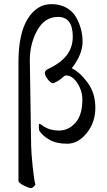

<svg xmlns="http://www.w3.org/2000/svg" viewBox="-20 -697 523 939"><path d="M214.8 -359.4Q277.3 -388.7 306.6 -427.2Q335.9 -465.8 335.9 -517.6Q335.9 -614.3 263.7 -614.3Q197.3 -614.3 160.6 -545.9Q124 -477.5 126 -394.5Q127 -364.7 132.3 15.1Q132.8 50.8 140.1 120.6Q147.5 190.4 153.3 206.1Q141.6 222.7 131.3 222.7Q121.1 222.7 95.7 210Q70.3 197.3 70.3 187.5V-391.6Q70.3 -532.2 115.2 -604.5Q160.2 -676.8 231.4 -676.8Q273.4 -676.8 304.7 -659.2Q335.9 -641.6 352.1 -612.8Q383.8 -556.2 383.8 -493.2Q383.8 -430.7 331.1 -363.3Q372.1 -342.8 409.2 -292Q446.3 -241.2 446.3 -169.9Q446.3 -98.6 404.3 -46.4Q362.3 5.9 308.6 5.9Q254.9 5.9 220.7 -14.2Q186.5 -34.2 171.9 -58.6Q169.9 -65.4 169.9 -78.6Q169.9 -91.8 172.9 -91.8Q175.8 -91.8 187 -83.5Q220.7 -58.6 268.1 -58.6Q315.4 -58.6 349.1 -96.7Q382.8 -134.8 382.8 -210Q382.8 -252.9 358.4 -290.5Q334 -328.1 302.7 -328.1L295.9 -326.2Q254.9 -290 235.4 -290Q221.7 -296.9 210.4 -313.5Q199.2 -330.1 199.2 -340.8Q199.2 -351.6 214.8 -359.4Z"/></svg>

Font: CrimsonText-Roman
Style: Roman
Weight: 400
Version: Version 0.13